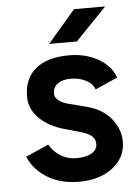

<svg xmlns="http://www.w3.org/2000/svg" viewBox="-52 -741 570 793"><g transform="rotate(-5 233.0 -344.0)"><path d="M35 -110 130 -152Q146 -123 175.5 -104.5Q205 -86 241 -86Q281 -86 304.5 -99.5Q328 -113 328 -137Q328 -160 310.5 -173Q293 -186 257 -195L211 -208Q141 -226 100.5 -265.5Q60 -305 60 -356Q60 -431 108.5 -471.5Q157 -512 248 -512Q316 -512 368.5 -482Q421 -452 438 -403L345 -362Q336 -387 308.5 -401Q281 -415 245 -415Q211 -415 191.5 -400Q172 -385 172 -359Q172 -343 189 -330Q206 -317 239 -310L297 -295Q366 -278 402 -234Q438 -190 438 -138Q438 -71 383.5 -29.5Q329 12 244 12Q169 12 114 -21Q59 -54 35 -110ZM285 -700H414L285 -566H170Z"/></g></svg>

Font: Oak Sans SemiBold
Style: Regular
Weight: 600
Designer: Erik Kennedy, Walven
Foundry: Erik Kennedy, Walven
Version: Version 1.000